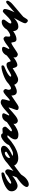

<svg xmlns="http://www.w3.org/2000/svg" viewBox="2234 -2844 845 5510"><g transform="rotate(-90 2657.0 -88.5)"><path d="M167.5 -189.5Q185.5 -189.5 220.2 -207L326.2 -263.2Q355.5 -278.3 378.4 -298.8L413.1 -329.1Q450.2 -362.8 490.7 -362.8Q511.7 -362.8 532.7 -339.4Q553.7 -315.9 553.7 -291.5Q553.7 -235.4 507.8 -125.5L585.9 -189.5L747.1 -314.9Q772.9 -334.5 790 -334.5Q827.1 -334.5 827.1 -298.8Q827.1 -262.2 779.3 -204.6Q756.8 -177.2 716.8 -145.5L446.3 59.6Q419.4 81.1 403.8 95.2Q339.4 199.2 279.8 246.1Q193.4 314.5 119.6 314.5Q86.4 314.5 65.4 295.9Q46.4 279.8 46.4 258.3Q46.4 238.3 57.1 215.1Q67.9 191.9 85.9 168.5Q104 145 127 122.1Q149.9 99.1 175.8 77.6Q244.1 23.4 272.9 2.9L320.8 -31.7Q349.1 -91.8 369.6 -161.6Q275.4 -78.6 168.9 -31.2Q115.7 -7.3 80.6 -7.3Q45.4 -7.3 16.1 -22Q-13.2 -36.6 -34.2 -60.5Q-77.6 -110.8 -77.6 -177.2Q-77.6 -246.6 -25.4 -293.9Q53.2 -365.2 197.3 -418Q335.9 -469.2 432.1 -469.2Q463.9 -469.2 463.9 -438Q463.9 -416.5 455.8 -405Q447.8 -393.6 417.2 -382.8Q386.7 -372.1 349.9 -357.4Q313 -342.8 280 -325.2Q247.1 -307.6 217.3 -286.6Q187.5 -265.6 164.6 -243.7Q141.6 -221.7 141.6 -205.6Q141.6 -189.5 167.5 -189.5Z M1422.4 -358.9Q1445.8 -358.9 1445.8 -332.5Q1445.8 -314.9 1433.8 -288.3Q1421.9 -261.7 1399.4 -238.5Q1377 -215.3 1347.9 -190.4Q1318.8 -165.5 1280 -138.2Q1241.2 -110.8 1194.3 -84Q1147.5 -57.1 1094.7 -35.6Q978 12.2 868.7 12.2Q785.2 12.2 722.7 -31.2Q657.2 -76.7 657.2 -141.6Q657.2 -243.7 767.1 -335.4Q861.8 -414.6 990.2 -458Q1068.4 -484.4 1122.6 -484.4Q1166.5 -484.4 1196.8 -462.9Q1229 -439.5 1229 -399.9Q1229 -337.9 1130.9 -262.7Q1115.2 -250.5 1102.5 -242.2L1085 -230.5Q1036.1 -196.3 936.5 -153.8Q967.3 -137.7 993.9 -137.7Q1020.5 -137.7 1041.7 -144Q1063 -150.4 1089.8 -162.1Q1116.7 -173.8 1147.2 -190.2Q1177.7 -206.5 1209 -226.1Q1278.8 -269.5 1330.1 -314.9Q1356.9 -339.8 1398.4 -354.5Q1412.1 -358.9 1422.4 -358.9ZM883.8 -221.7 910.6 -235.4Q923.8 -242.2 934.1 -248Q1032.7 -304.7 1046.4 -317.9Q1060.1 -331.1 1060.1 -336.2Q1060.1 -341.3 1057.1 -348.1Q1054.2 -355 1049.3 -360.4Q1037.6 -374 1024.4 -374Q1011.2 -374 995.4 -369.1Q979.5 -364.3 963.4 -355.7Q947.3 -347.2 932.4 -335.2Q917.5 -323.2 906.2 -309.6Q880.4 -278.8 880.4 -256.3Q880.4 -233.9 883.8 -221.7Z M1301.8 -161.1Q1292.5 -161.1 1283.4 -165.5Q1274.4 -169.9 1266.6 -179.7Q1249.5 -201.2 1249.5 -238.3Q1249.5 -277.8 1296.9 -336.9Q1342.8 -394 1403.8 -435.5Q1469.2 -480.5 1516.1 -480.5Q1557.6 -480.5 1572.3 -457L1579.1 -446.3Q1586.9 -434.1 1594.7 -434.1Q1602.5 -434.1 1619.1 -435.5L1688.5 -440.4Q1704.6 -441.9 1713.9 -441.9Q1723.1 -441.9 1735.1 -435.3Q1747.1 -428.7 1756.3 -418Q1776.9 -393.6 1776.9 -364.3Q1776.9 -334 1710 -269L1677.7 -236.8Q1643.1 -201.2 1643.1 -191.9Q1643.1 -182.6 1651.9 -175.5Q1660.6 -168.5 1670.9 -168.5Q1681.2 -168.5 1694.1 -174.1Q1707 -179.7 1726.1 -190.7Q1745.1 -201.7 1769.5 -217.3Q1836.4 -261.2 1858.9 -277.8L1899.4 -306.6Q1940.9 -335.9 1958.5 -335.9Q1976.1 -335.9 1987.3 -328.4Q1998.5 -320.8 1998.5 -302.2Q1998.5 -283.7 1979.5 -252.4Q1960.4 -221.2 1938.2 -198.2Q1916 -175.3 1895 -155.8Q1874 -136.2 1845.5 -113.5Q1816.9 -90.8 1782.2 -67.6Q1747.6 -44.4 1709 -25.9Q1621.6 16.6 1548.3 16.6Q1441.4 16.6 1418 -38.6Q1410.6 -55.2 1410.6 -75.7Q1410.6 -96.2 1418.5 -119.9Q1426.3 -143.6 1439 -167Q1464.4 -213.4 1499 -249Q1528.3 -279.8 1528.3 -285.6Q1528.3 -294.9 1517.8 -297.4Q1507.3 -299.8 1486.8 -299.8Q1478 -299.8 1449.2 -274.4L1401.4 -230.5Q1325.2 -161.1 1301.8 -161.1Z M2835.9 -267.6Q2835.9 -195.8 2880.9 -195.8Q2912.1 -195.8 2988.8 -250.5Q3058.1 -301.8 3071.3 -314.9Q3101.6 -340.3 3134.8 -340.3Q3148.9 -340.3 3158.9 -330.8Q3168.9 -321.3 3168.9 -302.2Q3168.9 -283.2 3159.7 -267.6Q3150.4 -252 3136 -235.4Q3121.6 -218.8 3100.3 -198.2Q3079.1 -177.7 3051.8 -155Q3024.4 -132.3 2991.9 -109.9Q2959.5 -87.4 2924.8 -69.3Q2846.7 -29.3 2783.7 -29.3Q2711.4 -29.3 2685.5 -94.7Q2670.4 -132.3 2670.4 -185.1L2528.3 -88.9Q2382.3 13.7 2354.5 20Q2340.3 23.4 2325.9 23.4Q2311.5 23.4 2298.8 20.8Q2286.1 18.1 2276.4 11.7Q2253.9 -1.5 2253.9 -27.3Q2253.9 -37.6 2267.6 -77.1L2309.6 -192.4Q2329.1 -248 2329.1 -259.3Q2329.1 -263.2 2324.2 -263.2Q2319.3 -263.2 2306.2 -252.9Q2293 -242.7 2274.4 -226.6L2158.2 -125L2097.2 -74.2Q2003.4 0.5 1944.3 0.5Q1916.5 0.5 1888.2 -24.4Q1857.4 -50.8 1857.4 -87.9Q1857.4 -125 1864.5 -168.9Q1871.6 -212.9 1884.8 -253.7Q1897.9 -294.4 1917.5 -330.3Q1937 -366.2 1961.9 -392.6Q2015.6 -450.2 2088.6 -450.2Q2161.6 -450.2 2161.6 -407.2Q2161.6 -388.7 2141.6 -350.6Q2099.1 -266.6 2099.1 -260Q2099.1 -253.4 2103.3 -249.8Q2107.4 -246.1 2112.3 -246.1Q2122.6 -246.1 2141.6 -262.7Q2267.1 -372.6 2299.6 -398.9Q2332 -425.3 2362.3 -445.3Q2431.6 -490.7 2472.7 -490.7Q2506.3 -490.7 2527.3 -480Q2564 -460.9 2564 -437Q2564 -413.1 2557.4 -382.8Q2550.8 -352.5 2543 -324.2L2528.3 -274.4Q2521.5 -252.9 2521.5 -241.5Q2521.5 -230 2531.2 -230Q2554.7 -230 2624.5 -296.4L2671.9 -340.8Q2753.4 -414.1 2795.4 -414.1Q2815.4 -414.1 2831.1 -398.4Q2858.4 -371.1 2858.4 -350.6Q2858.4 -339.4 2850.6 -320.3Q2835.9 -284.7 2835.9 -267.6Z M3918.9 -366.7Q3934.6 -366.7 3934.6 -340.3Q3934.6 -294.9 3871.1 -222.7L3843.3 -194.3Q3716.8 -67.9 3605 -25.9Q3535.6 0 3505.4 -28.3Q3480.5 -52.2 3465.8 -105.5L3454.1 -147.9L3350.1 -84L3290 -49.8Q3182.6 8.8 3128.9 8.8Q3060.1 8.8 3014.2 -44.4Q2970.2 -94.7 2970.2 -161.1Q2970.2 -226.6 3022.5 -277.8Q3097.2 -351.1 3258.3 -412.1Q3410.6 -469.2 3504.4 -469.2Q3536.1 -469.2 3536.1 -438Q3536.1 -416.5 3527.8 -405.8Q3519.5 -395 3493.7 -383.8L3432.1 -357.4Q3295.4 -300.3 3231.9 -238.8Q3213.9 -221.7 3213.9 -205.6Q3213.9 -189.5 3239.7 -189.5Q3265.1 -189.5 3357.9 -244.1L3398.4 -268.1Q3492.7 -324.7 3556.2 -324.7Q3609.9 -324.7 3627.4 -277.3Q3631.8 -264.6 3635.7 -251.7Q3639.6 -238.8 3643.6 -228.5Q3652.3 -204.6 3659.4 -204.6Q3666.5 -204.6 3679.7 -211.7Q3692.9 -218.8 3708.7 -229.7Q3724.6 -240.7 3741.7 -253.9L3800.8 -301.3Q3879.4 -366.7 3918.9 -366.7Z M4361.3 -262.2Q4361.3 -217.8 4387.2 -217.8Q4450.7 -217.8 4552.2 -303.7L4565.4 -314.9Q4605 -341.3 4629.6 -341.3Q4654.3 -341.3 4660.9 -334Q4667.5 -326.7 4667.5 -310.5Q4667.5 -274.4 4630.9 -233.9Q4576.2 -167.5 4481 -107.9Q4370.6 -38.6 4283.2 -38.6Q4222.2 -38.6 4206.5 -106.4Q4202.1 -124 4200.2 -140.1Q4195.3 -179.2 4189.9 -183.6Q4184.6 -188 4168.7 -182.9Q4152.8 -177.7 4131.1 -165.8Q4109.4 -153.8 4083 -136.7Q3943.4 -43.9 3922.4 -30.8Q3872.1 0.5 3854.5 0.5Q3836.9 0.5 3820.1 -6.8Q3803.2 -14.2 3790.5 -25.4Q3764.2 -50.3 3764.2 -76.2Q3764.2 -224.1 3828.6 -335Q3871.6 -409.7 3934.1 -438.5Q3965.8 -453.6 4002.4 -453.6Q4069.3 -453.6 4069.3 -409.7Q4069.3 -382.8 4037.6 -321.8L4022.9 -293Q4007.3 -263.2 4007.8 -259.3Q4010.7 -244.6 4021 -244.6Q4032.2 -244.6 4054.2 -261.2L4144 -328.1L4189 -359.4Q4266.6 -410.2 4303.2 -410.2Q4322.8 -410.2 4338.9 -394.5Q4368.7 -366.2 4368.7 -345.2Q4368.7 -338.4 4367.4 -328.6Q4366.2 -318.8 4364.7 -307.6L4362.8 -284.7Q4361.3 -272.9 4361.3 -262.2Z M4739.3 -207.5Q4739.3 -185.1 4769 -185.1Q4829.6 -185.1 4975.1 -335.9L5022.5 -383.8Q5070.8 -431.2 5086.4 -431.2Q5102.1 -431.2 5114.3 -425.8Q5126.5 -420.4 5135.7 -412.1Q5154.8 -395 5154.8 -375.7Q5154.8 -356.4 5150.6 -333.3Q5146.5 -310.1 5137.7 -281.2Q5121.6 -227.5 5079.6 -137.2L5059.6 -94.2L5142.6 -169.4L5312.5 -314.9Q5338.4 -334.5 5355.5 -334.5Q5392.6 -334.5 5392.6 -298.8Q5392.6 -262.2 5344.7 -204.6Q5330.1 -186.5 5313 -170.9L5197.8 -70.8L4973.1 119.1Q4943.4 145 4928.2 160.2Q4910.2 189.5 4900.1 203.9Q4890.1 218.3 4880.4 234.6Q4870.6 251 4861.3 262.7Q4841.3 288.1 4821.3 288.1Q4800.3 288.1 4780.8 271Q4744.6 239.3 4744.6 214.4Q4744.6 189.5 4758.3 156.5Q4772 123.5 4793.9 81.1L4897.5 -109.9Q4822.8 -42.5 4780.3 -20.8Q4737.8 1 4708.7 8.1Q4679.7 15.1 4647.2 15.1Q4614.7 15.1 4590.3 1.7Q4565.9 -11.7 4549.8 -34.2Q4518.6 -78.6 4518.6 -149.9Q4518.6 -225.6 4556.6 -299.3Q4593.3 -371.6 4653.3 -415.5Q4716.8 -462.4 4783.7 -462.4Q4850.6 -462.4 4850.6 -410.2Q4850.6 -377.4 4794.9 -313.2Q4739.3 -249 4739.3 -207.5Z"/></g></svg>

Font: Sarina
Style: Regular
Weight: 400
Designer: James Grieshaber
Foundry: James Grieshaber
Version: Version 1.001